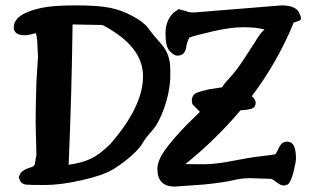

<svg xmlns="http://www.w3.org/2000/svg" viewBox="-20 -688 1156 713"><path d="M683.1 -548.3Q673.8 -530.8 671.4 -512.2Q667 -481.4 638.7 -481.4Q638.2 -481.4 637.7 -481.4Q626.5 -481.4 610.6 -498Q594.7 -514.6 594.7 -557.6V-565.4Q594.7 -612.3 625 -641.1L643.6 -654.3Q645 -653.8 646 -653.3L669.9 -647Q680.2 -641.6 700.2 -641.6L1024.9 -668H1025.4Q1076.2 -668 1089.8 -642.6Q1097.7 -627.9 1097.7 -620.1Q1097.7 -614.3 1092.8 -611.8L1076.2 -605.5L1070.8 -604.5Q1010.7 -457.5 915 -330.6Q925.8 -322.3 928.2 -311H929.7L929.2 -305.2Q928.7 -287.6 910.4 -283.2Q892.1 -278.8 873 -278.3Q782.7 -170.9 668.5 -78.6Q691.9 -78.1 736.6 -78.1Q781.2 -78.1 842.3 -90.3Q903.3 -102.5 949.7 -107.9Q996.1 -113.3 1002.4 -115.7Q1006.3 -118.7 1016.4 -140.4Q1026.4 -162.1 1046.9 -162.1Q1079.1 -162.1 1079.1 -100.6Q1079.1 -86.9 1070.3 -50.8Q1061.5 -14.6 1048.8 -2.9L1036.1 1H1035.2Q1022.5 1 1008.1 -10.5Q993.7 -22 985.8 -23.9L907.2 -26.4Q877.9 -26.4 845.7 -18.6Q813.5 -10.7 738.3 -2.9L628.9 4.9Q564.5 4.9 564.5 -61Q564.5 -90.8 591.8 -129.6Q619.1 -168.5 673.8 -225.1L722.2 -272.5L694.3 -301.3L692.4 -313V-313.5Q692.4 -335.4 709.5 -342.8Q726.6 -350.1 758.8 -356.9L805.2 -363.8Q808.6 -373 835.2 -401.4Q861.8 -429.7 903.1 -495.1Q944.3 -560.5 952.1 -568.4L962.4 -578.6Q930.7 -586.9 883.1 -586.9Q835.4 -586.9 765.6 -570.6Q695.8 -554.2 683.1 -548.3ZM360.4 -595.2 249.5 -597.2Q246.1 -334.5 234.9 -76.2Q282.7 -82.5 316.7 -98.4Q350.6 -114.3 390.1 -153.8Q511.2 -293 511.2 -404.8Q511.2 -516.6 360.4 -595.2ZM612.3 -430.7V-396.5Q609.4 -341.8 589.4 -285.9Q569.3 -230 544.9 -202.9Q520.5 -175.8 509.8 -156.7Q499 -137.7 468.8 -110.4Q438.5 -83 401.4 -60.1Q364.3 -37.1 284.7 -19Q205.1 -1 147.5 -1Q89.8 -1 77.1 -2.4Q64.5 -3.9 56.6 -13.2L49.3 -29.8L56.6 -45.9Q71.3 -60.1 89.4 -64.9Q107.4 -69.8 109.4 -78.1L115.2 -112.8L112.3 -233.9Q112.3 -288.6 115.2 -383.8L121.1 -476.6L118.2 -536.6Q118.7 -536.6 116.5 -550.8Q114.3 -564.9 111.8 -564.7Q109.4 -564.5 96.7 -560.8Q84 -557.1 73.2 -557.1Q31.2 -557.1 31.2 -586.4Q31.2 -637.2 136.2 -659.2Q179.2 -668 261.5 -668Q343.8 -668 387.7 -659.2Q431.6 -650.4 473.1 -627.9Q514.6 -605.5 530.3 -583.5Q545.9 -561.5 579.1 -524.4Q612.3 -487.3 612.3 -430.7Z"/></svg>

Font: Drukaatie burti
Style: Demi
Weight: 600
Version: Version 0.14